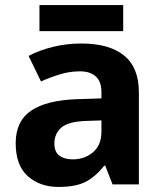

<svg xmlns="http://www.w3.org/2000/svg" viewBox="-20 -729 644 759"><path d="M302 -557Q412 -557 470.5 -509.5Q529 -462 529 -364V0H425L396 -74H392Q357 -30 318 -10Q279 10 211 10Q138 10 90 -32.5Q42 -75 42 -163Q42 -250 103 -291.5Q164 -333 286 -337L381 -340V-364Q381 -407 358.5 -427Q336 -447 296 -447Q256 -447 218 -435.5Q180 -424 142 -407L93 -508Q137 -531 190.5 -544Q244 -557 302 -557ZM323 -251Q251 -249 223 -225Q195 -201 195 -162Q195 -128 215 -113.5Q235 -99 267 -99Q315 -99 348 -127.5Q381 -156 381 -208V-253ZM467 -709V-606H136V-709Z"/></svg>

Font: Noto Naskh Arabic
Style: Regular
Weight: 400
Designer: Monotype Design Team, David Williams, Mohamad Dakak and Nizar Qandah
Foundry: Monotype Imaging Inc.
Version: Version 2.013